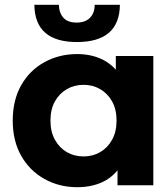

<svg xmlns="http://www.w3.org/2000/svg" viewBox="-20 -771 658 799"><path d="M301 8Q226 8 164.5 -26.5Q103 -61 68 -123Q33 -185 33 -269Q33 -354 68 -416Q103 -478 164.5 -512Q226 -546 301 -546Q369 -546 420 -516Q443 -502 462 -481V-538H618V0H469V-62Q449 -38 423 -22Q372 8 301 8ZM328 -120Q366 -120 397 -138Q428 -156 446.5 -189.5Q465 -223 465 -269Q465 -316 446.5 -349Q428 -382 397 -400Q366 -418 328 -418Q289 -418 258 -400Q227 -382 208.5 -349Q190 -316 190 -269Q190 -223 208.5 -189.5Q227 -156 258 -138Q289 -120 328 -120ZM300 -596Q213 -596 168.5 -634.5Q124 -673 123 -751H225Q226 -717 244 -697Q262 -677 299 -677Q335 -677 354.5 -697Q374 -717 374 -751H479Q478 -673 433 -634.5Q388 -596 300 -596Z"/></svg>

Font: Montserrat Z
Style: Bold
Weight: 700
Designer: Julieta Ulanovsky
Foundry: Julieta Ulanovsky
Version: Version 8.000